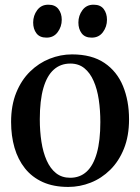

<svg xmlns="http://www.w3.org/2000/svg" viewBox="-20 -764 581 796"><path d="M26 -258.5Q26 -327 47.2 -379.5Q68.5 -432 104.5 -467.2Q140.5 -502.5 185.8 -520.5Q231 -538.5 278.5 -538.5Q360.5 -538.5 412.8 -503.2Q465 -468 490 -407Q515 -346 515 -269.5Q515 -200.5 494 -148Q473 -95.5 437 -60Q401 -24.5 356 -6.8Q311 11 263 11Q202 11 157.2 -9.2Q112.5 -29.5 83.5 -66Q54.5 -102.5 40.2 -151.5Q26 -200.5 26 -258.5ZM271 -27Q311.5 -27 339.2 -52.5Q367 -78 381.5 -129.5Q396 -181 396 -258Q396 -307 389.5 -350.8Q383 -394.5 368.2 -428.2Q353.5 -462 329.8 -481.2Q306 -500.5 271.5 -500.5Q231 -500.5 202.8 -475.2Q174.5 -450 159.8 -398.8Q145 -347.5 145 -269.5Q145 -220 151.8 -176.2Q158.5 -132.5 173.5 -98.8Q188.5 -65 212.5 -46Q236.5 -27 271 -27ZM172.5 -608Q144.5 -608 131 -626Q117.5 -644 117.5 -670.5Q117.5 -699.5 134.2 -722Q151 -744.5 180 -744.5H181Q208.5 -744.5 222.2 -726.5Q236 -708.5 236 -682Q236 -653.5 219.2 -630.8Q202.5 -608 173 -608ZM359.5 -608Q332 -608 318.5 -626Q305 -644 305 -670.5Q305 -699.5 321.8 -722Q338.5 -744.5 367.5 -744.5H368.5Q396.5 -744.5 410 -726.5Q423.5 -708.5 423.5 -682Q423.5 -653.5 406.8 -630.8Q390 -608 360.5 -608Z"/></svg>

Font: Merriweather 96pt Medium
Style: Regular
Weight: 500
Version: Version 2.100